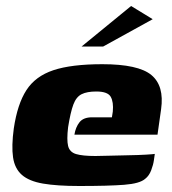

<svg xmlns="http://www.w3.org/2000/svg" viewBox="-20 -615 572 640"><path d="M244 5Q170 5 123.5 -3Q77 -11 53 -32Q29 -53 23.5 -90.5Q18 -128 26 -187Q38 -268 68 -314.5Q98 -361 158 -381Q218 -401 321 -401Q441 -401 484.5 -365Q528 -329 517 -251L505 -166H228Q232 -191 245 -207.5Q258 -224 287 -224H353L356 -243Q359 -275 349 -292.5Q339 -310 301 -310Q270 -310 252 -301Q234 -292 224.5 -266.5Q215 -241 207 -191Q202 -149 207 -128.5Q212 -108 233.5 -101.5Q255 -95 298 -95Q314 -95 345 -96Q376 -97 409 -97.5Q442 -98 466.5 -99.5Q491 -101 496 -102L493 -81Q491 -66 484 -47.5Q477 -29 464 -19Q446 -3 393.5 1Q341 5 244 5ZM252 -460 417 -595 489 -551 324 -460Z"/></svg>

Font: Genos Thin ExtraBold
Style: Italic
Weight: 800
Italic angle: -8°
Version: Version 1.010